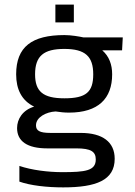

<svg xmlns="http://www.w3.org/2000/svg" viewBox="-20 -636 587 832"><path d="M220 -539H300V-616H220ZM395 55C395 104 350 110 250 110C188 110 117 101 64 83V151C112 168 183 176 254 176C397 176 477 145 477 52C477 -21 424 -60 330 -60H199C151 -60 136 -70 136 -93C136 -128 180 -151 221 -153C243 -150 257 -148 279 -148C406 -148 466 -209 466 -314C466 -356 453 -392 423 -418H509L512 -474H341C323 -478 288 -484 259 -484C118 -484 50 -433 50 -314C50 -249 74 -200 128 -174C78 -159 54 -120 54 -81C54 -24 98 7 185 7H311C374 7 395 21 395 55ZM259 -210C166 -210 132 -240 132 -314C132 -394 170 -424 259 -424C350 -424 384 -391 384 -314C384 -237 353 -210 259 -210Z"/></svg>

Font: Kanit Light
Style: Regular
Weight: 300
Designer: Katatrad Team
Foundry: CadsonDemak
Version: Version 1.000;PS 001.000;hotconv 1.0.88;makeotf.lib2.5.64775